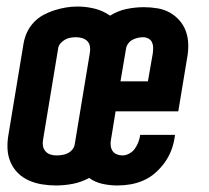

<svg xmlns="http://www.w3.org/2000/svg" viewBox="-20 -560 640 588"><path d="M151 8Q130 8 108.5 4.5Q87 1 68 -7.5Q49 -16 34.5 -30.5Q20 -45 12 -64Q4 -83 3 -104.5Q2 -126 6 -148L52 -426Q55 -444 62.5 -460.5Q70 -477 83 -491Q96 -505 112.5 -514Q129 -523 146.5 -528.5Q164 -534 181.5 -537Q199 -540 217 -540Q244 -540 270 -533.5Q296 -527 317 -512Q341 -527 367.5 -532.5Q394 -538 421 -538Q442 -538 462.5 -534.5Q483 -531 500 -521.5Q517 -512 530 -497Q543 -482 549.5 -463.5Q556 -445 556.5 -424Q557 -403 553 -382L526 -219H334L320 -133Q318 -124 319 -114.5Q320 -105 324.5 -98Q329 -91 337.5 -87.5Q346 -84 355 -84Q365 -84 375.5 -89.5Q386 -95 392.5 -104Q399 -113 403 -123Q407 -133 409 -144Q409 -145 409 -145.5Q409 -146 409 -147H516Q516 -145 515.5 -143Q515 -141 515 -140Q512 -119 504.5 -99.5Q497 -80 484.5 -62.5Q472 -45 455.5 -30.5Q439 -16 419.5 -7.5Q400 1 380 4.5Q360 8 340 8Q316 8 293.5 3Q271 -2 253 -15Q229 -2 203 3Q177 8 151 8ZM433 -311 448 -397Q449 -406 449 -414.5Q449 -423 445.5 -430.5Q442 -438 434.5 -442Q427 -446 418 -446Q410 -446 401.5 -444Q393 -442 385.5 -438Q378 -434 372.5 -426.5Q367 -419 366 -411L349 -311ZM153 -84Q162 -84 171 -85.5Q180 -87 188 -91Q196 -95 202 -102.5Q208 -110 209 -119L255 -397Q257 -407 255.5 -417Q254 -427 248 -433.5Q242 -440 232.5 -443Q223 -446 213 -446Q204 -446 195.5 -444.5Q187 -443 179 -438.5Q171 -434 165 -427Q159 -420 158 -411L112 -133Q110 -123 111.5 -113.5Q113 -104 119 -97Q125 -90 134 -87Q143 -84 153 -84Z"/></svg>

Font: Iosevka Curly SmBdExObl
Style: Regular
Weight: 600
Width: 7
Italic angle: -9°
Monospace: yes
Designer: Belleve Invis
Foundry: Belleve Invis
Version: Version 11.1.0; ttfautohint (v1.8.3)